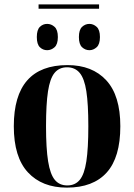

<svg xmlns="http://www.w3.org/2000/svg" viewBox="-20 -846 613 876"><path d="M156 -806V-826H432V-806ZM195 -617Q176 -617 162 -630.5Q148 -644 148 -677Q148 -710 162 -723.5Q176 -737 195 -737Q214 -737 229 -723.5Q244 -710 244 -677Q244 -644 229 -630.5Q214 -617 195 -617ZM388 -617Q369 -617 354.5 -630.5Q340 -644 340 -677Q340 -710 354.5 -723.5Q369 -737 388 -737Q406 -737 421 -723.5Q436 -710 436 -677Q436 -644 421 -630.5Q406 -617 388 -617ZM285 10Q172 10 107.5 -59.5Q43 -129 43 -270Q43 -549 288 -549Q401 -549 465 -479.5Q529 -410 529 -270Q529 -128 467 -59Q405 10 285 10ZM287 0Q323 0 344 -25.5Q365 -51 374 -110Q383 -169 383 -270Q383 -371 374 -429.5Q365 -488 343.5 -513.5Q322 -539 286 -539Q250 -539 229 -513.5Q208 -488 199 -429.5Q190 -371 190 -270Q190 -169 199.5 -110Q209 -51 230 -25.5Q251 0 287 0Z"/></svg>

Font: Noto Serif Display SemiCondensed
Style: Bold
Weight: 700
Width: 4
Designer: Monotype Design Team
Foundry: Monotype Imaging Inc.
Version: Version 2.009